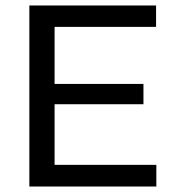

<svg xmlns="http://www.w3.org/2000/svg" viewBox="-20 -680 629 700"><path d="M87 0V-660H549V-582H179V-374H503V-300H179V-79H550V0Z"/></svg>

Font: Bricolage Grotesque 12pt
Style: Regular
Weight: 400
Designer: Mathieu Triay
Foundry: Atelier Triay
Version: Version 1.001; ttfautohint (v1.8.4.7-5d5b);gftools[0.9.33.de